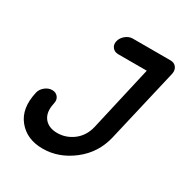

<svg xmlns="http://www.w3.org/2000/svg" viewBox="-157 -772 873 912"><g transform="rotate(30 280.0 -315.5)"><path d="M201 18Q114 18 66.5 -40.5Q19 -99 41 -195Q41 -196 41 -196Q46 -217 64 -231.5Q82 -246 102.5 -246Q123 -246 134.5 -231.5Q146 -217 141 -196Q141 -196 141 -195Q128 -139 155 -108Q179 -81 224 -81Q270 -81 309 -109Q351 -140 364 -195L445 -550H288Q268 -550 256.5 -564.5Q245 -579 250 -599.5Q255 -620 273 -634.5Q291 -649 311 -649H518Q539 -649 550 -634.5Q561 -620 557 -599L463 -195Q441 -100 365 -41Q289 18 201 18Z"/></g></svg>

Font: Brass Mono
Style: Bold Italic
Weight: 700
Italic angle: -13°
Monospace: yes
Version: Version 1.000; ttfautohint (v1.8.3) -l 8 -r 50 -G 200 -x 14 